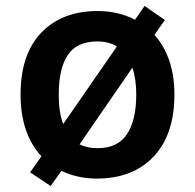

<svg xmlns="http://www.w3.org/2000/svg" viewBox="-20 -589 654 644"><path d="M565 -272Q565 -137 495 -63.5Q425 10 305 10Q240 10 186 -16L150 35L81 -11L119 -65Q85 -101 67 -153Q49 -205 49 -272Q49 -407 118.5 -479.5Q188 -552 308 -552Q376 -552 433 -523L465 -569L533 -522L498 -472Q530 -437 547.5 -386.5Q565 -336 565 -272ZM177 -272Q177 -211 192 -173L372 -433Q345 -450 306 -450Q238 -450 207.5 -404.5Q177 -359 177 -272ZM437 -272Q437 -324 424 -362L247 -105Q271 -92 307 -92Q375 -92 406 -139Q437 -186 437 -272Z"/></svg>

Font: Noto Sans Medefaidrin SemiBold
Style: Regular
Weight: 600
Designer: Dalton Maag Ltd
Foundry: Dalton Maag Ltd
Version: Version 1.002; ttfautohint (v1.8.4.7-5d5b)